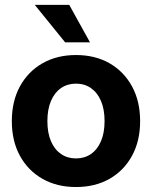

<svg xmlns="http://www.w3.org/2000/svg" viewBox="-20 -752 620 784"><path d="M290.2 11.7Q212.4 11.7 153.3 -21.9Q94.2 -55.5 61.2 -116.1Q28.3 -176.6 28.3 -257.4Q28.3 -338.3 61.2 -399Q94.2 -459.6 153.3 -493.5Q212.4 -527.3 290.2 -527.3Q368.6 -527.3 427.5 -493.5Q486.3 -459.6 519.2 -399Q552.2 -338.3 552.2 -257.4Q552.2 -176.6 519.2 -116.1Q486.3 -55.5 427.5 -21.9Q368.6 11.7 290.2 11.7ZM290.2 -105.1Q325.4 -105.1 351.6 -123.3Q377.8 -141.4 392.4 -175.6Q407 -209.8 407 -257.4Q407 -305.6 392.4 -339.7Q377.8 -373.8 351.6 -392.1Q325.4 -410.5 290.2 -410.5Q255.6 -410.5 229.1 -392.3Q202.7 -374 188.1 -339.8Q173.5 -305.6 173.5 -257.4Q173.5 -209.6 188.1 -175.5Q202.7 -141.4 229 -123.3Q255.4 -105.1 290.2 -105.1ZM246 -579.1 122.1 -732H262.8L347.5 -579.1Z"/></svg>

Font: Inter Khmer Looped
Style: Regular
Weight: 400
Designer: Rasmus Andersson, Sovichet Tep
Foundry: Anagata Design
Version: Version 1.000